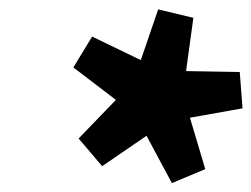

<svg xmlns="http://www.w3.org/2000/svg" viewBox="-20 -734 550 420"><path d="M429 -364 356 -333.5 300.5 -437 203.5 -370.5 152 -431 233.5 -515.5 140.5 -586.5 181.5 -654 288 -602.5 326 -713.5 403 -695 387 -578.5 504.5 -576.5 510.5 -497 395.5 -476.5Z"/></svg>

Font: Newsreader 9pt ExtraBold
Style: Italic
Weight: 800
Italic angle: -17°
Designer: Hugues Gentile
Foundry: Production Type
Version: Version 1.003